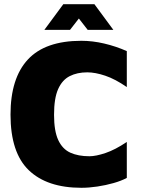

<svg xmlns="http://www.w3.org/2000/svg" viewBox="-20 -878 673 913"><path d="M367 15Q204 15 117 -68.5Q30 -152 30 -333Q30 -506 112.5 -595Q195 -684 367 -684Q420 -684 475.5 -671Q531 -658 583 -635V-464Q528 -502 480.5 -518Q433 -534 395 -534Q347 -534 311.5 -516Q276 -498 256.5 -454.5Q237 -411 237 -332Q237 -255 257 -212Q277 -169 314.5 -152Q352 -135 405 -135Q436 -135 482 -150.5Q528 -166 583 -203V-32Q557 -18 520 -7.5Q483 3 443 9Q403 15 367 15ZM191 -736 281 -858H429L519 -736H397L355 -790L313 -736Z"/></svg>

Font: Maven Pro Black
Style: Regular
Weight: 900
Designer: Joe Prince
Foundry: Joe Prince
Version: Version 2.103